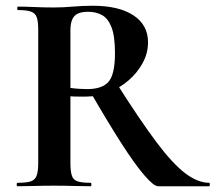

<svg xmlns="http://www.w3.org/2000/svg" viewBox="-20 -648 750 668"><path d="M530 0Q515 0 481.5 -39Q448 -78 401 -151.5Q354 -225 295 -327L387 -356Q467 -230 523.5 -154.5Q580 -79 624 -45.5Q668 -12 708 -12Q710 -12 710 -6Q710 0 708 0Q638 0 594 0Q550 0 530 0ZM302 -628Q394 -628 444.5 -594.5Q495 -561 495 -501Q495 -463 476.5 -429Q458 -395 427.5 -368.5Q397 -342 358.5 -327Q320 -312 280 -312Q266 -312 251.5 -312Q237 -312 225 -313V-81Q225 -52 230 -37Q235 -22 250 -17Q265 -12 296 -12Q298 -12 298 -6Q298 0 296 0Q270 0 238 -1Q206 -2 168 -2Q132 -2 99.5 -1Q67 0 41 0Q38 0 38 -6Q38 -12 41 -12Q72 -12 87 -17Q102 -22 107.5 -37Q113 -52 113 -81V-544Q113 -573 108 -587.5Q103 -602 88 -607.5Q73 -613 42 -613Q40 -613 40 -619Q40 -625 42 -625Q68 -625 100 -623.5Q132 -622 168 -622Q198 -622 233.5 -625Q269 -628 302 -628ZM380 -463Q380 -522 368 -553Q356 -584 335 -595.5Q314 -607 287 -607Q264 -607 250.5 -600.5Q237 -594 231 -579.5Q225 -565 225 -542V-342Q239 -340 255 -339Q271 -338 283 -338Q336 -338 358 -364Q380 -390 380 -463Z"/></svg>

Font: Cormorant Light
Style: Bold
Weight: 700
Version: Version 4.000